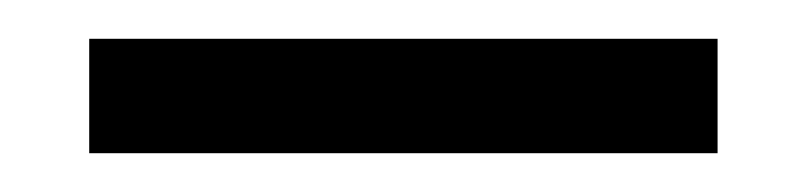

<svg xmlns="http://www.w3.org/2000/svg" viewBox="-20 0 415 99"><path d="M26 79H350V20H26Z"/></svg>

Font: Inconsolata Condensed Thin
Style: Regular
Weight: 100
Width: 3
Monospace: yes
Designer: Raph Levien, Cyreal, Brenton Simpson
Foundry: Raph Levien, Cyreal, Google
Version: Version 3.100